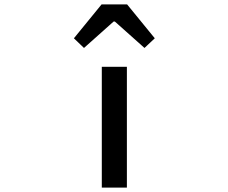

<svg xmlns="http://www.w3.org/2000/svg" viewBox="-20 -854 1040 874"><path d="M443.4 0V-549.8H557.6V0ZM316.4 -679.7 442.4 -834H558.6L684.6 -679.7L637.7 -635.7L502.9 -755.9H497.1L362.3 -635.7Z"/></svg>

Font: Gen Shin Gothic Monospace Medium
Style: Regular
Weight: 500
Designer: [Source Han Sans]
Ryoko NISHIZUKA  (kana & ideographs); Paul D. Hunt (Latin, Greek & Cyrillic); Wenlong ZHANG  (bopomofo
Version: Version 1.002.20150607